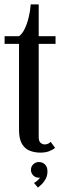

<svg xmlns="http://www.w3.org/2000/svg" viewBox="-20 -689 288 878"><path d="M164.5 9Q140 9 117.5 0.8Q95 -7.5 81 -30Q67 -52.5 67 -95.5V-488.5H1V-523.5H67Q81.5 -533.5 92.8 -556.8Q104 -580 111.2 -609.5Q118.5 -639 120.5 -669H157V-523.5H234V-488.5H157V-63.5Q157 -42.5 166 -35.5Q175 -28.5 183.5 -28.5Q193.5 -28.5 200.8 -32.2Q208 -36 211.5 -40.5L232 -13Q221 -3.5 204 2.8Q187 9 164.5 9ZM153.5 169 135.5 147.5Q140.5 145.5 150.5 137.2Q160.5 129 162.5 122Q161.5 123.5 157 123.5Q142 123.5 131.8 113Q121.5 102.5 121.5 87.5Q121.5 72.5 132.2 62.2Q143 52 157.5 52Q174.5 52 185.8 63Q197 74 197 94Q197 113.5 189.5 128Q182 142.5 171.8 152.5Q161.5 162.5 153.5 169Z"/></svg>

Font: Imbue Thin 10pt Medium
Style: Regular
Weight: 500
Version: Version 1.102